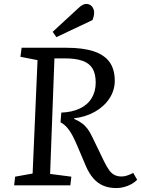

<svg xmlns="http://www.w3.org/2000/svg" viewBox="-20 -943 719 977"><path d="M292 -370Q346 -372 385.5 -390.5Q425 -409 446 -443Q467 -477 467 -523Q467 -567 451 -594Q435 -621 400 -633.5Q365 -646 308 -646H257L235 -58L343 -44L338 0H52L57 -44L146 -60L171 -637L84 -654L90 -700H317Q402 -700 456.5 -682Q511 -664 537.5 -627Q564 -590 564 -532Q564 -484 537.5 -443Q511 -402 464 -375Q417 -348 357 -341V-338Q380 -328 396 -316.5Q412 -305 425 -288Q438 -271 451 -243L509 -123Q523 -94 535.5 -77Q548 -60 563 -52.5Q578 -45 599 -45Q612 -45 626 -49.5Q640 -54 658 -63L678 -28Q665 -15 647.5 -5.5Q630 4 610.5 9Q591 14 572 14Q534 14 505 1.5Q476 -11 454.5 -36Q433 -61 417 -98L375 -197Q362 -228 350 -251Q338 -274 323.5 -291.5Q309 -309 288 -321ZM378 -901Q390 -912 399.5 -917.5Q409 -923 419 -923Q437 -923 448 -910Q459 -897 459 -878Q459 -870 457 -861Q455 -852 451 -841L267 -754L248 -781Z"/></svg>

Font: Literata
Style: Italic
Weight: 400
Italic angle: -2°
Designer: Latin by Veronika Burian and Jose Scaglione. Greek by Irene Vlachou. Cyrillic by Vera Evstafieva
Foundry: TypeTogether
Version: Version 3.103;gftools[0.9.29]